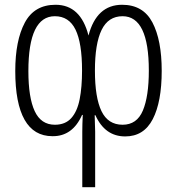

<svg xmlns="http://www.w3.org/2000/svg" viewBox="-20 -562 742 805"><path d="M492 -542Q580 -542 619 -468Q658 -394 658 -265Q658 -135 620.5 -62.5Q583 10 505 10Q420 10 380 -79H377Q377 -60 378 -42.5Q379 -25 379 -10V223H325V-9Q325 -24 325.5 -42.5Q326 -61 327 -80H324Q284 10 200 9Q122 9 83 -60Q44 -129 44 -264Q44 -392 84 -467Q124 -542 213 -542Q318 -542 351 -413Q385 -542 492 -542ZM210 -494Q99 -494 99 -264Q99 -153 125.5 -96Q152 -39 210 -39Q254 -39 279 -67Q304 -95 314 -146Q324 -197 324 -266Q324 -382 296.5 -438Q269 -494 210 -494ZM494 -494Q434 -494 406 -436.5Q378 -379 378 -266Q378 -153 405.5 -96Q433 -39 494 -39Q554 -39 579 -98.5Q604 -158 604 -266Q604 -494 494 -494Z"/></svg>

Font: Noto Sans ExtraCondensed Light
Style: Regular
Weight: 300
Width: 2
Designer: Monotype Design Team
Foundry: Monotype Imaging Inc.
Version: Version 2.013; ttfautohint (v1.8.4.7-5d5b)